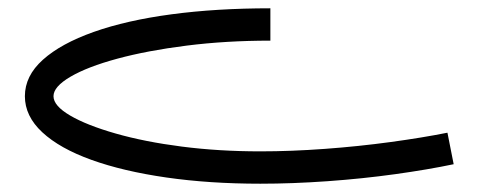

<svg xmlns="http://www.w3.org/2000/svg" viewBox="-20 -260 1164 463"><path d="M608 183Q485 183 381 168Q277 153 200.5 125.5Q124 98 82 59Q40 20 40 -28Q40 -77 83.5 -116Q127 -155 206 -183Q285 -211 393.5 -225.5Q502 -240 632 -240V-162Q525 -162 430 -150Q335 -138 263 -118.5Q191 -99 150 -75Q109 -51 109 -28Q109 -5 149 18.5Q189 42 259 62Q329 82 418.5 93.5Q508 105 608 105Q682 105 763.5 99Q845 93 922 82.5Q999 72 1059 60L1074 136Q1012 149 933 160Q854 171 769.5 177Q685 183 608 183Z"/></svg>

Font: Alexandria Light
Style: Regular
Weight: 300
Designer: Mohamed Gaber
Foundry: Kief Type Foundry
Version: Version 5.100